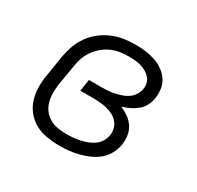

<svg xmlns="http://www.w3.org/2000/svg" viewBox="-121 -669 842 819"><g transform="rotate(30 300.0 -260.0)"><path d="M262 8Q230 8 199 3Q168 -2 142 -16Q116 -30 97 -53Q78 -76 69 -104.5Q60 -133 59.5 -164.5Q59 -196 65 -228L81 -328Q86 -356 96 -383.5Q106 -411 123.5 -435.5Q141 -460 165 -478.5Q189 -497 216.5 -508.5Q244 -520 272 -524Q300 -528 328 -528Q353 -528 377 -525Q401 -522 423.5 -514.5Q446 -507 465 -494Q484 -481 497 -462.5Q510 -444 514 -420Q518 -396 514 -372Q511 -353 502 -335Q493 -317 477 -304Q461 -291 443 -282.5Q425 -274 406 -268Q427 -260 445 -247Q463 -234 475 -216Q487 -198 490.5 -175Q494 -152 490 -128Q486 -105 474 -83Q462 -61 443 -45Q424 -29 401 -19Q378 -9 355 -3Q332 3 308.5 5.5Q285 8 262 8ZM263 -50Q279 -50 295.5 -51.5Q312 -53 328 -56.5Q344 -60 360 -66Q376 -72 390.5 -82Q405 -92 414 -107Q423 -122 426 -138Q429 -156 424.5 -172.5Q420 -189 409.5 -201Q399 -213 384 -221Q369 -229 352.5 -233Q336 -237 318.5 -238.5Q301 -240 283 -240H221L230 -298H293Q308 -298 323.5 -299Q339 -300 354.5 -303.5Q370 -307 385.5 -312Q401 -317 415 -326.5Q429 -336 438 -350Q447 -364 450 -379Q453 -394 449.5 -409Q446 -424 436.5 -434.5Q427 -445 414.5 -452Q402 -459 388 -463Q374 -467 359 -468.5Q344 -470 328 -470Q308 -470 286.5 -467Q265 -464 244.5 -455Q224 -446 206.5 -431.5Q189 -417 176 -399Q163 -381 155.5 -360Q148 -339 145 -318L128 -218Q125 -196 125 -174Q125 -152 130.5 -131.5Q136 -111 148.5 -94.5Q161 -78 179 -67.5Q197 -57 219 -53.5Q241 -50 263 -50Z"/></g></svg>

Font: Iosevka SS04 Light Extended
Style: Italic
Weight: 300
Width: 7
Italic angle: -9°
Monospace: yes
Designer: Belleve Invis
Foundry: Belleve Invis
Version: Version 19.0.0; ttfautohint (v1.8.4)